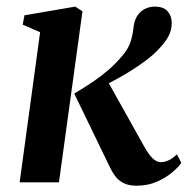

<svg xmlns="http://www.w3.org/2000/svg" viewBox="-20 -566 584 596"><path d="M41 0 104.5 -466 50.5 -489.5 56 -518.5 213.5 -545.5 236 -531 163 0ZM404 10.5Q379.5 10.5 363.2 2.2Q347 -6 336.2 -21.2Q325.5 -36.5 316.5 -56.5L210.5 -275.5Q241.5 -294 267.5 -311.5Q293.5 -329 315.5 -348Q337.5 -367 356 -388.5Q378.5 -413.5 385.8 -437.8Q393 -462 394.5 -481.5Q397 -503.5 406.8 -517.8Q416.5 -532 430.8 -538.8Q445 -545.5 459.5 -545.5Q488 -545.5 500.5 -530.8Q513 -516 513 -495.5Q513.5 -473.5 503.5 -454.5Q493.5 -435.5 478 -419.5Q462 -400.5 436.5 -381Q411 -361.5 381.8 -343.5Q352.5 -325.5 324 -310.8Q295.5 -296 273.5 -286L307.5 -326L428 -110.5Q440.5 -88 453.2 -75.2Q466 -62.5 479.5 -62.5Q489.5 -62.5 502.5 -68Q515.5 -73.5 529 -87L543 -60.5Q533.5 -47 514 -30.5Q494.5 -14 466.5 -1.8Q438.5 10.5 404 10.5Z"/></svg>

Font: Merriweather 72pt SemiBold
Style: Italic
Weight: 600
Italic angle: -7.8°
Version: Version 2.101